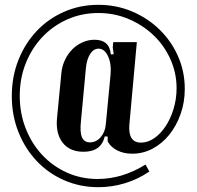

<svg xmlns="http://www.w3.org/2000/svg" viewBox="-20 -623 817 797"><path d="M415 -57Q400 7 327 7Q269 7 239.5 -31.5Q210 -70 217 -136L235 -322Q238 -350 250 -375Q262 -400 280.5 -418.5Q299 -437 323 -447.5Q347 -458 372 -458Q435 -458 440 -397L452 -398L448 -426L450 -448H548L517 -106Q511 -31 565 -31Q594 -31 620.5 -49.5Q647 -68 667.5 -99Q688 -130 700.5 -171Q713 -212 713 -257Q713 -320 687.5 -377Q662 -434 617.5 -476.5Q573 -519 514 -544Q455 -569 388 -569Q319 -569 259.5 -542.5Q200 -516 156 -469.5Q112 -423 87 -360.5Q62 -298 62 -225Q62 -152 87 -89Q112 -26 155.5 20.5Q199 67 258 93.5Q317 120 385 120Q488 120 584 60L600 89Q553 121 499 137.5Q445 154 388 154Q312 154 246 125Q180 96 132 45Q84 -6 56.5 -75Q29 -144 29 -224Q29 -305 56.5 -374Q84 -443 132 -494Q180 -545 246 -574Q312 -603 388 -603Q463 -603 528 -575.5Q593 -548 642 -500.5Q691 -453 719 -389.5Q747 -326 747 -254Q747 -198 729.5 -149Q712 -100 682.5 -63.5Q653 -27 613.5 -6Q574 15 529 15Q493 15 466 1Q439 -13 427 -36V-56ZM316 -120Q311 -73 320.5 -52.5Q330 -32 353 -32Q379 -32 397.5 -53Q416 -74 419 -105L439 -314Q443 -358 428.5 -389.5Q414 -421 389 -421Q369 -421 355 -400Q341 -379 337 -345Z"/></svg>

Font: Moniqa Paragraph
Style: Bold
Weight: 700
Designer: Rajesh Rajput
Foundry: Rajesh Rajput
Version: Version 1.000